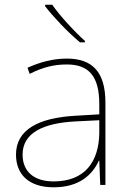

<svg xmlns="http://www.w3.org/2000/svg" viewBox="-20 -786 551 816"><path d="M202 -766H172V-759C207 -714 267 -650 320 -606H341V-612C296 -652 231 -723 202 -766ZM264 -537C205 -537 150 -522 97 -498L106 -472C163 -501 211 -512 264 -512C357 -512 402 -463 402 -343V-300L299 -294C142 -285 48 -234 48 -129C48 -45 102 10 208 10C316 10 372 -42 400 -103H402L406 0H428V-350C428 -480 373 -537 264 -537ZM301 -270 402 -275V-220C400 -99 341 -15 208 -15C123 -15 76 -58 76 -129C76 -222 165 -263 301 -270Z"/></svg>

Font: Noto Sans Devanagari UI Thin
Style: Regular
Weight: 100
Designer: Jelle Bosma - Monotype Design Team
Foundry: Monotype Imaging Inc.
Version: Version 2.004